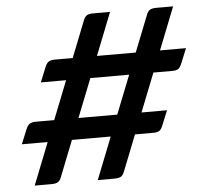

<svg xmlns="http://www.w3.org/2000/svg" viewBox="-51 -719 878 813"><g transform="rotate(-5 388.0 -312.5)"><path d="M332 40 601 -640Q606 -653 614.5 -659Q623 -665 644 -665H714L445 15Q440 28 431.5 34Q423 40 402 40ZM25 -139 50 -200Q58 -219 67.5 -224Q77 -229 91 -229H650L625 -168Q618 -149 608.5 -144Q599 -139 585 -139ZM64 40 333 -640Q338 -653 346.5 -659Q355 -665 376 -665H446L177 15Q172 28 163.5 34Q155 40 134 40ZM128 -393 153 -455Q161 -474 170.5 -479Q180 -484 193 -484H753L728 -423Q720 -403 711 -398Q702 -393 688 -393Z"/></g></svg>

Font: Changa ExtraLight SemiBold
Style: Regular
Weight: 600
Version: Version 3.002; ttfautohint (v1.8.2)